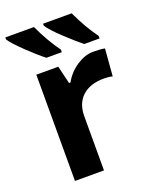

<svg xmlns="http://www.w3.org/2000/svg" viewBox="-144 -846 741 927"><g transform="rotate(-20 226.5 -383.0)"><path d="M433.1 -551.8 421.9 -412.1Q403.8 -417 377.9 -417Q306.6 -417 266.8 -380.4Q227.1 -343.8 227.1 -277.8V0H78.1V-545.9H190.9L212.9 -454.1H220.2Q245.6 -500 288.8 -528.1Q332 -556.2 372.6 -556.2Q413.1 -556.2 433.1 -551.8ZM231 -606H151.9Q116.2 -633.8 65.2 -682.6Q14.2 -731.4 -1 -755.9V-766.1H146Q184.1 -683.6 231 -619.1ZM424.8 -606H346.2Q315.9 -629.9 262.7 -679.4Q209.5 -729 192.9 -755.9V-766.1H339.8Q377.9 -683.6 424.8 -619.1Z"/></g></svg>

Font: NotoSans-Bold
Style: Bold
Weight: 700
Designer: Monotype Design team
Foundry: Monotype Imaging Inc.
Version: Version 1.04